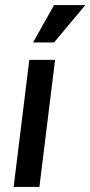

<svg xmlns="http://www.w3.org/2000/svg" viewBox="-20 -740 358 760"><path d="M34 0 96 -503H198L136 0ZM194 -572H111L194 -720H318Z"/></svg>

Font: Inclusive Sans Medium
Style: Italic
Weight: 500
Italic angle: -7°
Designer: Olivia King
Foundry: Olivia King
Version: Version 2.004